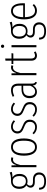

<svg xmlns="http://www.w3.org/2000/svg" viewBox="1499 -2282 985 4023"><g transform="rotate(-90 1991.5 -270.5)"><path d="M402 -516Q366 -503 286 -501Q359 -460 359 -355Q359 -276 318 -231Q277 -186 204 -186Q172 -186 149 -196Q132 -185 122.5 -168Q113 -151 113 -132Q113 -72 192 -72H244Q313 -72 351.5 -37Q390 -2 390 55Q390 123 343.5 162.5Q297 202 206 202Q112 202 70 166.5Q28 131 28 56H69Q70 114 100 139Q130 164 206 164Q278 164 311.5 136Q345 108 345 58Q345 13 317.5 -10.5Q290 -34 237 -34H191Q130 -34 100.5 -58Q71 -82 71 -123Q71 -173 119 -209Q46 -255 46 -358Q46 -439 89 -485.5Q132 -532 205 -532Q283 -532 318 -538.5Q353 -545 389 -560ZM92 -358Q92 -293 122 -257Q152 -221 203 -221Q314 -221 314 -356Q314 -421 286 -458.5Q258 -496 204 -496Q148 -496 120 -460.5Q92 -425 92 -358Z M706 -526 698 -486Q678 -491 662 -491Q618 -491 590.5 -452.5Q563 -414 544 -335V0H499V-522H538L541 -416Q560 -475 590 -503.5Q620 -532 665 -532Q684 -532 706 -526Z M1102 -263Q1102 -130 1054 -59.5Q1006 11 921 11Q836 11 788.5 -59Q741 -129 741 -260Q741 -393 789 -462.5Q837 -532 922 -532Q1008 -532 1055 -464.5Q1102 -397 1102 -263ZM788 -260Q788 -143 822.5 -86Q857 -29 921 -29Q1055 -29 1055 -263Q1055 -493 922 -493Q858 -493 823 -436.5Q788 -380 788 -260Z M1484 -475 1461 -447Q1432 -472 1407 -483Q1382 -494 1349 -494Q1305 -494 1278 -468.5Q1251 -443 1251 -398Q1251 -360 1274.5 -337.5Q1298 -315 1359 -292Q1432 -265 1463.5 -231Q1495 -197 1495 -138Q1495 -71 1451.5 -30Q1408 11 1342 11Q1294 11 1257.5 -6.5Q1221 -24 1189 -56L1214 -82Q1244 -54 1273.5 -40.5Q1303 -27 1341 -27Q1389 -27 1419.5 -56Q1450 -85 1450 -137Q1450 -169 1439.5 -189.5Q1429 -210 1404.5 -226Q1380 -242 1334 -260Q1265 -286 1235.5 -317.5Q1206 -349 1206 -398Q1206 -456 1246.5 -494Q1287 -532 1348 -532Q1424 -532 1484 -475Z M1853 -475 1830 -447Q1801 -472 1776 -483Q1751 -494 1718 -494Q1674 -494 1647 -468.5Q1620 -443 1620 -398Q1620 -360 1643.5 -337.5Q1667 -315 1728 -292Q1801 -265 1832.5 -231Q1864 -197 1864 -138Q1864 -71 1820.5 -30Q1777 11 1711 11Q1663 11 1626.5 -6.5Q1590 -24 1558 -56L1583 -82Q1613 -54 1642.5 -40.5Q1672 -27 1710 -27Q1758 -27 1788.5 -56Q1819 -85 1819 -137Q1819 -169 1808.5 -189.5Q1798 -210 1773.5 -226Q1749 -242 1703 -260Q1634 -286 1604.5 -317.5Q1575 -349 1575 -398Q1575 -456 1615.5 -494Q1656 -532 1717 -532Q1793 -532 1853 -475Z M2287 -21 2277 11Q2246 3 2230.5 -17.5Q2215 -38 2212 -75Q2165 11 2079 11Q2017 11 1981.5 -31.5Q1946 -74 1946 -145Q1946 -226 1994.5 -269Q2043 -312 2132 -312H2207V-376Q2207 -435 2184 -464.5Q2161 -494 2111 -494Q2081 -494 2052.5 -486.5Q2024 -479 1990 -465L1976 -498Q2050 -532 2114 -532Q2183 -532 2217 -492.5Q2251 -453 2251 -379V-96Q2251 -63 2259.5 -46.5Q2268 -30 2287 -21ZM2207 -128V-277H2136Q1993 -277 1993 -146Q1993 -88 2017.5 -57.5Q2042 -27 2085 -27Q2167 -27 2207 -128Z M2634 -526 2626 -486Q2606 -491 2590 -491Q2546 -491 2518.5 -452.5Q2491 -414 2472 -335V0H2427V-522H2466L2469 -416Q2488 -475 2518 -503.5Q2548 -532 2593 -532Q2612 -532 2634 -526Z M2927 -21Q2885 11 2837 11Q2788 11 2760 -19.5Q2732 -50 2732 -103V-484H2662V-522H2732V-649L2777 -654V-522H2889L2883 -484H2777V-104Q2777 -69 2793 -49Q2809 -29 2841 -29Q2873 -29 2907 -51Z M3057 -522V0H3012V-522ZM3068 -709Q3068 -695 3058.5 -685Q3049 -675 3034 -675Q3019 -675 3009.5 -685Q3000 -695 3000 -709Q3000 -723 3009.5 -733Q3019 -743 3034 -743Q3049 -743 3058.5 -733Q3068 -723 3068 -709Z M3547 -516Q3511 -503 3431 -501Q3504 -460 3504 -355Q3504 -276 3463 -231Q3422 -186 3349 -186Q3317 -186 3294 -196Q3277 -185 3267.5 -168Q3258 -151 3258 -132Q3258 -72 3337 -72H3389Q3458 -72 3496.5 -37Q3535 -2 3535 55Q3535 123 3488.5 162.5Q3442 202 3351 202Q3257 202 3215 166.5Q3173 131 3173 56H3214Q3215 114 3245 139Q3275 164 3351 164Q3423 164 3456.5 136Q3490 108 3490 58Q3490 13 3462.5 -10.5Q3435 -34 3382 -34H3336Q3275 -34 3245.5 -58Q3216 -82 3216 -123Q3216 -173 3264 -209Q3191 -255 3191 -358Q3191 -439 3234 -485.5Q3277 -532 3350 -532Q3428 -532 3463 -538.5Q3498 -545 3534 -560ZM3237 -358Q3237 -293 3267 -257Q3297 -221 3348 -221Q3459 -221 3459 -356Q3459 -421 3431 -458.5Q3403 -496 3349 -496Q3293 -496 3265 -460.5Q3237 -425 3237 -358Z M3933 -241H3643Q3651 -29 3780 -29Q3814 -29 3840 -41Q3866 -53 3894 -79L3918 -52Q3888 -21 3854.5 -5Q3821 11 3780 11Q3694 11 3645.5 -57.5Q3597 -126 3597 -257Q3597 -390 3643.5 -461Q3690 -532 3771 -532Q3852 -532 3893.5 -468Q3935 -404 3935 -282Q3935 -261 3933 -241ZM3891 -297Q3891 -493 3771 -493Q3715 -493 3680.5 -441.5Q3646 -390 3643 -277H3891Z"/></g></svg>

Font: Fira Sans Extra Condensed ExtraLight
Style: Regular
Weight: 275
Width: 1
Designer: Carrois Corporate & Edenspiekermann AG
Foundry: Carrois Corporate GbR & Edenspiekermann AG
Version: Version 4.203